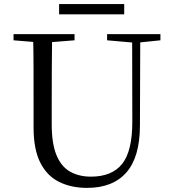

<svg xmlns="http://www.w3.org/2000/svg" viewBox="-20 -893 837 929"><path d="M266 -823.8V-873.3H581V-823.8ZM401.2 16.1Q323.9 16.1 265.4 -13.2Q206.9 -42.4 174.6 -106.7Q142.4 -171.1 142.4 -276.5V-391Q142.4 -475.8 142.3 -560.2Q142.2 -644.6 140 -728H232.2Q231.2 -645.4 230.7 -561.2Q230.2 -477 230.2 -391V-291.5Q230.2 -198.9 253 -143.1Q275.8 -87.3 318.7 -62.8Q361.7 -38.3 420.2 -38.3Q522.2 -38.3 571.4 -100.5Q620.6 -162.6 620.2 -305.7L619.4 -728H658.7L657.1 -285.6Q656.7 -132.5 591.2 -58.2Q525.7 16.1 401.2 16.1ZM45.5 -698V-728H340.7V-698L201.1 -686.9H179.8ZM498.2 -698V-728H756.2V-698L647.1 -686.7H626.2Z"/></svg>

Font: Noto Serif KR
Style: Regular
Weight: 200
Designer: Ryoko NISHIZUKA 西塚涼子 (kana & ideographs); Frank Grießhammer (Latin, Greek & Cyrillic); Wenlong ZHANG 张文龙 (bopomofo); San
Foundry: Adobe
Version: Version 2.001;hotconv 1.1.0;makeotfexe 2.6.0